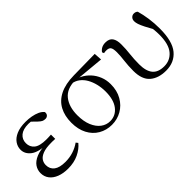

<svg xmlns="http://www.w3.org/2000/svg" viewBox="30 -1085 1653 1653"><g transform="rotate(-45 856.5 -258.5)"><path d="M245.3 14.6Q187 14.6 142.7 -2.5Q98.3 -19.6 73.7 -51.5Q49.1 -83.4 49.1 -126.7Q49.1 -165.3 70.9 -197.3Q92.7 -229.3 140.5 -249.5Q188.3 -269.8 265.7 -271.6V-263.4Q162.9 -266.8 116.3 -302.9Q69.7 -339 69.7 -390.7Q69.7 -428.3 91.7 -460Q113.6 -491.8 158.1 -511.2Q202.6 -530.6 269.8 -530.6Q305.9 -530.6 340.4 -524.4Q375 -518.1 403.3 -505.3Q431.6 -492.4 447.6 -471.9Q450.2 -450.8 438.8 -438.7Q427.5 -426.5 409.6 -426.5Q392.7 -426.5 379.7 -432.4Q366.7 -438.4 346.9 -456.8L289.6 -512.6L345.7 -511.5L355 -491.9Q329.4 -496.3 311.7 -498.5Q294.1 -500.7 274.7 -500.7Q210 -500.7 176 -472.4Q142.1 -444.1 142.1 -397.6Q142.1 -351.6 176 -323.6Q209.8 -295.7 291.2 -295.7Q303.3 -295.7 316.2 -296.2Q329.1 -296.7 347.3 -297.7V-245.7Q327.9 -246.9 318.4 -246.9Q309 -246.9 300.6 -246.9Q235.1 -246.9 198.1 -232.6Q161.1 -218.4 145.6 -195.2Q130 -172 130 -143.3Q130 -95.8 164.7 -69.3Q199.4 -42.9 269.6 -42.9Q320.3 -42.9 365.3 -57.2Q410.3 -71.5 448.9 -98.8L463.3 -80.5Q429.8 -38.9 373.8 -12.1Q317.9 14.6 245.3 14.6Z M779 14.6Q712.2 14.6 658.5 -16.8Q604.8 -48.2 574.1 -106.9Q543.5 -165.5 543.5 -245.6Q543.5 -328.5 576 -389.2Q608.6 -450 676.2 -483.8Q743.9 -517.6 847.8 -519L1105.1 -522.7L1109.8 -450L843.1 -475.1L826.2 -481Q723.5 -480.5 674.4 -419.1Q625.4 -357.7 625.4 -254.5Q625.4 -179.9 647.6 -126.9Q669.9 -73.9 707.2 -46.1Q744.6 -18.2 790.4 -18.2Q857.4 -18.2 900 -72.6Q942.6 -127 942.6 -227.7Q942.6 -274.5 932 -318.2Q921.4 -361.8 901.1 -397.3Q880.7 -432.7 850 -455.4Q819.4 -478.1 778.6 -483L792 -492Q839.9 -487.6 881.2 -466.6Q922.5 -445.6 953.2 -411.9Q983.9 -378.2 1001.3 -334.6Q1018.7 -291.1 1018.7 -240.9Q1018.7 -162.3 985.7 -104.9Q952.8 -47.5 898.5 -16.4Q844.2 14.6 779 14.6Z M1438.7 14.6Q1345.7 14.6 1291 -32.4Q1236.4 -79.5 1236.4 -184.1Q1236.4 -246.2 1243.3 -300.9Q1250.2 -355.5 1250.2 -397.8Q1250.2 -441.2 1238.6 -457.3Q1227 -473.4 1195.6 -473.4Q1187.8 -473.4 1180.2 -472.9Q1172.6 -472.4 1166.6 -470.4L1159.1 -487.6Q1172.2 -506.6 1192 -517Q1211.8 -527.4 1239.2 -527.4Q1285.9 -527.4 1305.4 -498.9Q1325 -470.5 1325 -419.5Q1325 -361.4 1318.4 -307.2Q1311.9 -252.9 1311.9 -187.9Q1311.9 -106.5 1345.8 -64.9Q1379.8 -23.3 1453.2 -23.3Q1525.4 -23.3 1570.5 -77.1Q1615.7 -130.8 1615.7 -245.9Q1615.7 -274.7 1612.9 -304.8Q1610.1 -334.9 1604.9 -369.8L1621.1 -367.5L1625.3 -293.8Q1594.2 -349.2 1576.2 -384.4Q1558.2 -419.7 1550.8 -442.1Q1543.5 -464.5 1543.5 -481.2Q1543.5 -503 1556.5 -516.8Q1569.6 -530.6 1588.6 -530.6Q1600.2 -530.6 1609.1 -527Q1617.9 -523.4 1624 -516.9Q1638.4 -467.3 1647.2 -407Q1656 -346.7 1656 -280.1Q1656 -125.4 1597.4 -55.4Q1538.8 14.6 1438.7 14.6Z"/></g></svg>

Font: Noto Serif HK
Style: Regular
Weight: 200
Designer: Ryoko NISHIZUKA 西塚涼子 (kana & ideographs); Frank Grießhammer (Latin, Greek & Cyrillic); Wenlong ZHANG 张文龙 (bopomofo); San
Foundry: Adobe
Version: Version 2.001;hotconv 1.1.0;makeotfexe 2.6.0